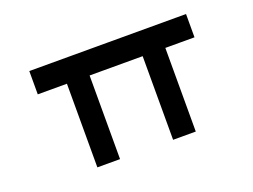

<svg xmlns="http://www.w3.org/2000/svg" viewBox="-86 -710 1176 891"><g transform="rotate(-20 502.5 -264.0)"><path d="M261 0V-478L278 -413H117V-528H891V-413H738L747 -440V0H635V-462L645 -413H360L373 -440V0Z"/></g></svg>

Font: Lexend Zetta Medium
Style: Regular
Weight: 500
Designer: Bonnie Shaver-Troup, Thomas Jockin
Foundry: Lexend
Version: Version 1.007